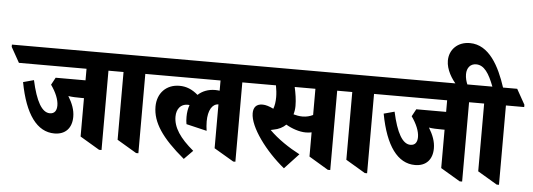

<svg xmlns="http://www.w3.org/2000/svg" viewBox="-125 -1065 3485 1256"><g transform="rotate(5 1617.0 -437.0)"><path d="M257 -72C330 -72 371 -118 371 -191C371 -236 355 -278 327 -324C350 -320 380 -319 414 -319H430V-67L558 9H574V-512H693V-527L637 -627H-70V-612L-14 -512H430V-436H234L208 -388C241 -342 261 -294 261 -256C261 -221 246 -201 216 -201C164 -201 124 -271 94 -408L24 -389C63 -180 143 -72 257 -72Z M801 9H816V-512H936V-527L880 -627H553V-612L609 -512H673V-67Z M1115 20 1172 -38C1082 -113 1037 -180 1037 -251C1037 -302 1065 -335 1108 -335C1113 -335 1118 -335 1122 -334C1113 -310 1109 -284 1109 -256C1109 -238 1110 -221 1113 -208L1248 -176C1245 -196 1243 -217 1243 -238C1243 -310 1269 -354 1310 -355V-67L1439 9H1453V-512H1573V-527L1517 -627H796V-612L852 -512H1310V-445C1301 -446 1292 -447 1281 -447C1236 -447 1197 -432 1168 -405C1130 -438 1091 -454 1046 -454C960 -454 901 -394 901 -305C901 -202 965 -105 1115 20Z M1773 24 1866 -76C1795 -113 1721 -162 1665 -218C1670 -219 1676 -220 1683 -222C1717 -228 1744 -242 1764 -262C1803 -239 1853 -222 1894 -222C1908 -222 1921 -223 1933 -226V-67L2060 9H2076V-512H2195V-527L2139 -627H1433V-612L1489 -512H1674C1679 -485 1682 -458 1682 -435C1682 -405 1678 -379 1670 -358C1643 -371 1619 -379 1598 -379C1557 -379 1538 -356 1538 -317C1538 -226 1649 -77 1773 24ZM1813 -389C1813 -430 1806 -471 1797 -512H1933V-340C1913 -330 1890 -324 1864 -324C1843 -324 1823 -328 1805 -333C1810 -350 1813 -369 1813 -389Z M2303 9H2318V-512H2438V-527L2382 -627H2055V-612L2111 -512H2175V-67Z M2625 -72C2698 -72 2739 -118 2739 -191C2739 -236 2723 -278 2695 -324C2718 -320 2748 -319 2782 -319H2798V-67L2926 9H2942V-512H3061V-527L3005 -627H2298V-612L2354 -512H2798V-436H2602L2576 -388C2609 -342 2629 -294 2629 -256C2629 -221 2614 -201 2584 -201C2532 -201 2492 -271 2462 -408L2392 -389C2431 -180 2511 -72 2625 -72Z M3169 9H3184V-512H3304V-527L3248 -627H3155C3111 -762 3041 -898 2914 -898C2833 -898 2780 -843 2780 -771C2780 -713 2817 -652 2854 -614H2921V-612L2977 -512H3041V-67ZM2906 -693C2906 -735 2929 -763 2967 -763C3020 -763 3053 -711 3085 -627H2921V-626C2913 -645 2906 -668 2906 -693Z"/></g></svg>

Font: Noto Serif Devanagari Condensed Black
Style: Regular
Weight: 900
Width: 3
Designer: Universal Thirst, Indian Type Foundry and the Monotype Design Team
Foundry: Monotype Imaging Inc.
Version: Version 2.004